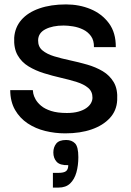

<svg xmlns="http://www.w3.org/2000/svg" viewBox="-20 -593 595 870"><path d="M275.7 11.3Q229.3 11.3 185.2 0.5Q141 -10.3 105.3 -34Q69.7 -57.7 48.2 -95Q26.7 -132.3 26.3 -184.7H128.7Q128.7 -180.7 130.8 -169.2Q133 -157.7 141.3 -142.7Q149.7 -127.7 166.2 -113.7Q182.7 -99.7 211.3 -90.3Q240 -81 283.3 -81Q312.7 -81 334.5 -87Q356.3 -93 370.7 -103Q385 -113 392 -125.3Q399 -137.7 399 -150Q399.3 -178 379.7 -194.7Q360 -211.3 327.5 -221.5Q295 -231.7 256.3 -240.5Q217.7 -249.3 179.3 -261.2Q141 -273 109.2 -292.3Q77.3 -311.7 59.7 -343Q42 -374.3 44.3 -422.3Q47.7 -469.3 77 -503Q106.3 -536.7 158.3 -554.8Q210.3 -573 279.3 -573Q339.3 -573 390.7 -551.7Q442 -530.3 473.7 -487.5Q505.3 -444.7 504.7 -379.3H405.7Q406.3 -410 392.3 -429.3Q378.3 -448.7 356.5 -459.2Q334.7 -469.7 310.8 -473.5Q287 -477.3 268.3 -477.3Q218.3 -477.3 185.8 -460.5Q153.3 -443.7 152.7 -410.3Q152.3 -381.3 172.3 -364.7Q192.3 -348 225 -338Q257.7 -328 297 -319.7Q336.3 -311.3 375.2 -300.2Q414 -289 445.7 -270.2Q477.3 -251.3 495.7 -220Q514 -188.7 511 -139.3Q508.7 -91.7 477.8 -58.2Q447 -24.7 395.3 -6.7Q343.7 11.3 275.7 11.3ZM219.7 257V190.3H244Q269.7 190.3 279.5 182.3Q289.3 174.3 289.3 155.3Q252 156.7 236.8 140.2Q221.7 123.7 221.7 98Q221.7 74.3 234.7 57.8Q247.7 41.3 279.7 41.3Q305.3 41.3 320.2 56.8Q335 72.3 335 119Q335 156.7 326.2 188.2Q317.3 219.7 297.8 238.3Q278.3 257 245 257Z"/></svg>

Font: Darker Grotesque Light
Style: Regular
Weight: 300
Designer: Gabriel Lam
Foundry: TypeRant
Version: Version 1.000;gftools[0.9.28]